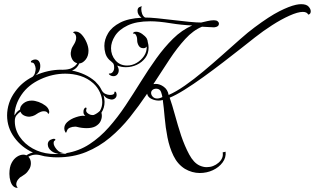

<svg xmlns="http://www.w3.org/2000/svg" viewBox="-20 -707 1509 920"><path d="M60 193Q55 193 47 188Q36 180 30.5 162.5Q25 145 25 126Q25 93 36 73Q46 54 61.5 44Q77 34 92 34Q100 34 106 37H107Q122 27 138 24Q83 -1 48.5 -48.5Q14 -96 14 -154Q14 -183 23.5 -212.5Q33 -242 54 -270Q85 -313 136 -339Q145 -347 148 -359Q151 -371 151 -378Q150 -389 145.5 -398Q141 -407 134 -407Q128 -407 128 -411Q128 -416 136 -419Q142 -422 149 -422Q160 -422 166.5 -413.5Q173 -405 173 -391Q173 -363 150 -346Q179 -359 210.5 -366Q242 -373 273 -373H276Q278 -373 280.5 -372.5Q283 -372 284 -373Q304 -373 320 -379Q342 -389 350 -404Q334 -408 326 -423Q318 -438 319 -454Q321 -471 326.5 -481Q332 -491 337 -499Q340 -504 342.5 -511.5Q345 -519 345 -527Q345 -535 341.5 -541.5Q338 -548 330 -551Q331 -553 333.5 -554.5Q336 -556 342 -556Q358 -556 372 -540.5Q386 -525 395 -503.5Q404 -482 404 -464Q404 -438 390 -421Q376 -404 360 -403Q349 -379 328 -370L324 -369Q356 -363 384.5 -350Q413 -337 436 -317Q444 -309 451.5 -300Q459 -291 464 -281L467 -275Q474 -262 485.5 -257Q497 -252 507 -252Q528 -252 528 -263Q528 -268 531 -268Q536 -268 538 -259Q541 -246 533.5 -238Q526 -230 515 -230Q511 -230 507 -231.5Q503 -233 498 -234Q486 -238 476 -252Q481 -234 481 -219Q481 -190 466 -167Q467 -163 467.5 -159.5Q468 -156 468 -152Q468 -139 461.5 -125.5Q455 -112 438 -102Q422 -93 395 -93Q372 -93 349 -99Q347 -100 344 -100Q341 -100 339 -100Q327 -100 316 -95.5Q305 -91 302 -83Q299 -76 297.5 -72.5Q296 -69 293 -74Q288 -82 288 -92Q288 -108 301 -121Q318 -137 344 -145.5Q370 -154 383 -152H389Q380 -159 380 -168V-172Q380 -183 386 -189Q390 -193 393 -191Q396 -189 394 -184Q389 -172 402 -163Q415 -154 429 -156Q446 -163 459 -176Q470 -195 470 -217Q470 -240 458.5 -265Q447 -290 427 -308Q400 -332 365.5 -343Q331 -354 293 -354Q232 -354 173.5 -327Q115 -300 83 -253Q51 -206 49 -154Q54 -162 60 -169Q66 -176 76 -182V-183Q76 -198 92 -211.5Q108 -225 132 -225Q147 -225 165 -218.5Q183 -212 197.5 -201Q212 -190 215 -176Q215 -175 215.5 -173.5Q216 -172 216 -171Q216 -164 211 -161Q207 -174 190 -174Q183 -174 176 -171.5Q169 -169 164 -166Q157 -161 147.5 -155.5Q138 -150 123 -148Q110 -147 96.5 -153Q83 -159 78 -172Q68 -165 59.5 -155Q51 -145 51 -127V-126Q51 -86 74.5 -51.5Q98 -17 136.5 4.5Q175 26 221 30Q232 31 242 31Q252 31 262 31Q252 29 243.5 26Q235 23 227 17Q209 3 209 -15Q209 -35 232 -41Q234 -42 238 -42Q243 -42 245 -39Q247 -36 242 -33Q237 -31 237 -21Q237 -8 252.5 10Q268 28 296 27Q358 17 408.5 -16Q459 -49 501.5 -97Q544 -145 581.5 -201.5Q619 -258 655 -316Q691 -374 729 -427Q767 -480 809 -521.5Q851 -563 901 -585Q850 -587 795 -596Q740 -605 700 -605Q633 -605 591.5 -585Q550 -565 531 -535Q512 -505 512 -476Q512 -443 533 -418Q554 -393 589 -393Q613 -393 634.5 -405.5Q656 -418 670 -438.5Q684 -459 683 -484Q681 -481 678 -479Q674 -476 667 -476Q649 -476 642 -493Q638 -502 637.5 -509Q637 -516 637 -521Q637 -529 632 -538.5Q627 -548 617 -546Q617 -551 624 -554Q627 -555 632 -555Q646 -555 661 -544.5Q676 -534 683 -523Q688 -513 688 -506Q690 -499 691 -492Q692 -485 692 -479Q692 -450 676 -429Q660 -408 635.5 -396.5Q611 -385 583 -385Q561 -385 542 -393Q549 -379 549 -370Q549 -357 540 -348Q533 -342 524 -342Q513 -342 505 -348.5Q497 -355 507 -355Q515 -355 521 -363Q527 -371 527 -382Q527 -385 526.5 -391.5Q526 -398 522 -404Q518 -408 513.5 -412Q509 -416 504 -420L503 -421Q490 -434 485 -451.5Q480 -469 480 -487Q480 -518 498 -548Q516 -578 555.5 -598.5Q595 -619 658 -622Q639 -636 639 -655Q639 -668 647 -672.5Q655 -677 662 -677Q657 -677 657 -663Q657 -653 661 -641Q665 -629 675 -623Q698 -623 733.5 -619.5Q769 -616 809.5 -611Q850 -606 886 -602.5Q922 -599 944 -599Q957 -602 974 -606Q991 -610 1005 -610Q1017 -610 1023 -605Q1029 -600 1029 -594Q1029 -578 1006 -576Q993 -576 976 -577.5Q959 -579 948 -579Q906 -562 867.5 -520Q829 -478 792 -422Q755 -366 715 -304Q719 -305 726 -305Q746 -305 765 -291Q784 -277 788 -252Q823 -267 866 -297Q909 -327 955 -365.5Q1001 -404 1046 -444Q1091 -484 1130.5 -519Q1170 -554 1200 -576Q1271 -629 1318.5 -653Q1366 -677 1398 -684Q1412 -687 1423 -687Q1448 -687 1458.5 -675.5Q1469 -664 1469 -653Q1469 -639 1457 -637Q1451 -650 1431 -650Q1407 -650 1367 -632Q1327 -614 1283.5 -586Q1240 -558 1202 -528Q1178 -509 1138 -477.5Q1098 -446 1050.5 -409.5Q1003 -373 954.5 -338Q906 -303 863.5 -276.5Q821 -250 793 -239Q805 -205 818.5 -155.5Q832 -106 848 -57Q865 -7 886.5 33Q908 73 936 86Q954 94 970 94Q1003 94 1027.5 72.5Q1052 51 1047 23L1061 20Q1064 48 1046.5 71.5Q1029 95 1000 108.5Q971 122 937 122Q919 122 901 117Q883 112 866 102Q831 80 811.5 40Q792 0 782.5 -48.5Q773 -97 769 -144.5Q765 -192 760 -228Q751 -225 741 -225Q722 -225 705 -233.5Q688 -242 685 -258Q646 -200 602.5 -145.5Q559 -91 507 -47.5Q455 -4 392.5 21.5Q330 47 254 47Q245 47 236 46.5Q227 46 218 45Q193 43 170 36Q166 35 161.5 34.5Q157 34 152 34Q133 34 116 44Q128 56 128 75Q128 91 120 104Q111 119 101 126.5Q91 134 83 139Q74 143 66 154Q58 165 58 176Q58 185 65 192Q64 192 63 192.5Q62 193 60 193ZM733 -235Q745 -235 758 -242Q757 -250 752 -265.5Q747 -281 730 -282Q717 -282 710.5 -276Q704 -270 704 -262Q704 -252 712 -243.5Q720 -235 733 -235ZM275 31Q281 31 289.5 30.5Q298 30 299 27H296Q288 27 279.5 28.5Q271 30 262 31Z"/></svg>

Font: Fleur De Leah
Style: Regular
Weight: 400
Designer: Robert E. Leuschke
Foundry: Robert E. Leuschke
Version: Version 1.010; ttfautohint (v1.8.3)